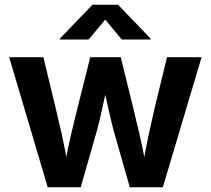

<svg xmlns="http://www.w3.org/2000/svg" viewBox="-20 -786 885 806"><path d="M180.2 0 18.6 -545.9H162.1L212.4 -337.9Q225.1 -284.7 239.5 -221.2Q253.9 -157.7 266.1 -80.6H250Q262.7 -156.2 277.8 -219.7Q293 -283.2 306.6 -337.9L358.9 -545.9H486.8L538.1 -337.9Q550.8 -283.7 565.9 -220.5Q581.1 -157.2 594.2 -80.6H577.6Q590.3 -156.7 604 -220Q617.7 -283.2 630.4 -337.9L681.2 -545.9H826.2L663.6 0H524.9L462.9 -216.8Q453.6 -249 444.6 -287.6Q435.5 -326.2 427 -366.2Q418.5 -406.2 409.7 -441.9H434.6Q425.8 -406.2 417 -366.2Q408.2 -326.2 399.4 -287.4Q390.6 -248.5 380.9 -216.8L318.8 0ZM352.1 -620.1H231.4V-624L368.2 -766.1H475.6L612.3 -624V-620.1H491.2L421.9 -703.6Z"/></svg>

Font: Inter
Style: 650
Weight: 650
Designer: Rasmus Andersson
Foundry: rsms
Version: Version 4.001;git-66647c0bb